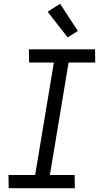

<svg xmlns="http://www.w3.org/2000/svg" viewBox="-20 -996 540 1016"><path d="M26 0 25 -70H166L265 -665H134L133 -735H483L484 -665H343L244 -70H375L376 0ZM338 -798 232 -934 298 -976 392 -832Z"/></svg>

Font: Iosevka Curly Slab
Style: Italic
Weight: 400
Italic angle: -9°
Monospace: yes
Designer: Belleve Invis
Foundry: Belleve Invis
Version: Version 22.1.2; ttfautohint (v1.8.4)